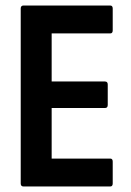

<svg xmlns="http://www.w3.org/2000/svg" viewBox="-20 -675 474 695"><path d="M65 0Q55 0 55 -11V-644Q55 -655 65 -655H379Q388 -655 388 -644V-565Q388 -554 379 -554H167V-380H360Q370 -380 370 -369V-295Q370 -284 360 -284H167V-101H379Q388 -101 388 -90V-11Q388 0 379 0Z"/></svg>

Font: Sofia Sans Condensed
Style: Bold
Weight: 700
Designer: Botio Nikoltchev, Ani Petrova
Foundry: lettersoup
Version: Version 4.101; ttfautohint (v1.8.4.7-5d5b)